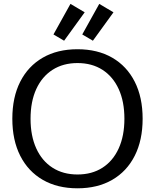

<svg xmlns="http://www.w3.org/2000/svg" viewBox="-20 -972 810 1003"><path d="M384.8 11.7Q279.8 11.7 203.4 -32.5Q127 -76.7 85.7 -158.2Q44.4 -239.7 44.4 -351.6Q44.4 -463.9 85.7 -545.2Q127 -626.5 203.4 -670.7Q279.8 -714.8 384.8 -714.8Q489.7 -714.8 566.2 -670.7Q642.6 -626.5 683.8 -545.2Q725.1 -463.9 725.1 -351.6Q725.1 -239.7 683.8 -158.2Q642.6 -76.7 566.2 -32.5Q489.7 11.7 384.8 11.7ZM384.8 -60.5Q460.4 -60.5 515.4 -95.9Q570.3 -131.3 600.1 -196.8Q629.9 -262.2 629.9 -351.6Q629.9 -441.4 600.1 -506.6Q570.3 -571.8 515.4 -607.2Q460.4 -642.6 384.8 -642.6Q309.6 -642.6 254.4 -607.2Q199.2 -571.8 169.4 -506.6Q139.6 -441.4 139.6 -351.6Q139.6 -262.2 169.4 -196.8Q199.2 -131.3 254.4 -95.9Q309.6 -60.5 384.8 -60.5ZM314.9 -759.3 259.3 -792 348.1 -951.7 422.4 -907.7ZM465.3 -759.3 409.7 -792 498.5 -951.7 572.8 -907.7Z"/></svg>

Font: Schibsted Grotesk
Style: Regular
Weight: 400
Designer: Bakken & Baeck AS, Henrik Kongsvoll
Foundry: Schibsted ASA
Version: Version 1.100; ttfautohint (v1.8.4.7-5d5b);gftools[0.9.25]